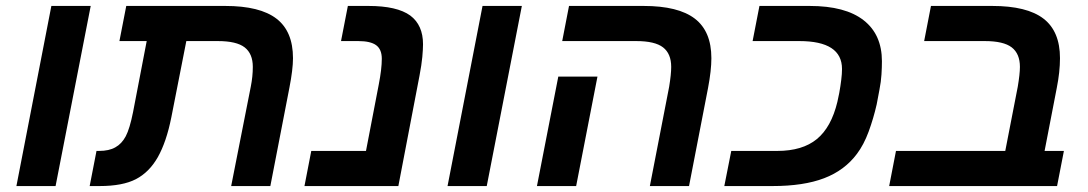

<svg xmlns="http://www.w3.org/2000/svg" viewBox="-20 -626 3662 646"><path d="M285.2 -606 167 0H35.2L152.8 -606Z M510.7 -96.7Q481.9 -46.4 437.3 -23.2Q392.6 0 314.9 0H281.7L304.7 -118.2H313Q347.2 -118.2 368.2 -130.4Q389.6 -142.1 403.1 -167.5Q416.5 -192.9 427.7 -249L473.6 -487.8H381.8L404.8 -606H737.8Q854.5 -606 910.2 -563.2Q965.8 -520.5 965.8 -430.2Q965.8 -392.6 953.6 -330.1L889.6 0H757.8L823.7 -334Q830.6 -368.2 830.6 -400.9Q830.6 -445.3 803.2 -466.6Q775.9 -487.8 712.9 -487.8H606.9L556.6 -231.9Q540 -148.4 510.7 -96.7Z M1391.6 -372.1 1320.3 0H1004.4L1027.3 -118.2H1211.4L1254.4 -341.8Q1264.6 -394 1264.6 -428.2Q1264.6 -460 1245.6 -473.9Q1226.6 -487.8 1185.5 -487.8H1127.4L1150.4 -606H1219.7Q1315.9 -606 1360.4 -573.7Q1403.3 -541.5 1403.3 -477.1Q1403.3 -460.9 1400.9 -434.3Q1398.4 -407.7 1391.6 -372.1Z M1735.8 -606 1617.7 0H1485.8L1603.5 -606Z M2362.3 -330.1 2298.3 0H2166.5L2231.4 -334Q2238.3 -376 2238.3 -400.9Q2238.3 -445.3 2210.9 -466.6Q2183.6 -487.8 2120.6 -487.8H1871.6L1894.5 -606H2145.5Q2262.2 -606 2317.9 -563.2Q2373.5 -520.5 2373.5 -430.2Q2373.5 -389.2 2362.3 -330.1ZM1990.2 -368.2 1918.5 0H1786.6L1858.4 -368.2Z M2929.7 -274.9Q2918.9 -227.5 2902.6 -183.1Q2886.2 -138.7 2863.3 -108.4Q2821.8 -52.7 2752.9 -26.4Q2684.1 0 2579.1 0H2417L2440.4 -118.2H2595.2Q2679.7 -118.2 2728.3 -158Q2776.9 -197.8 2797.4 -283.2L2803.7 -313Q2808.1 -337.4 2810.5 -357.7Q2813 -377.9 2813 -394Q2813 -487.8 2669.4 -487.8H2512.2L2535.2 -606H2704.1Q2824.2 -606 2885.7 -557.9Q2947.3 -509.8 2947.3 -419.9Q2947.3 -399.9 2945.8 -375.5Q2944.3 -351.1 2939 -324.2Z M3559.6 -118.2 3536.6 0H2971.7L2994.6 -118.2H3362.3L3404.3 -334Q3411.6 -377.4 3411.6 -400.9Q3411.6 -445.3 3384 -466.6Q3356.4 -487.8 3293.5 -487.8H3089.4L3112.3 -606H3318.4Q3435.5 -606 3491 -563.2Q3546.4 -520.5 3546.4 -430.2Q3546.4 -384.3 3535.6 -330.1L3494.6 -118.2Z"/></svg>

Font: Arimo
Style: Italic
Weight: 400
Italic angle: -12°
Designer: Steve Matteson
Foundry: Monotype Imaging Inc.
Version: Version 1.33